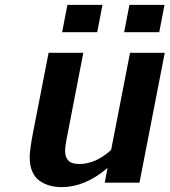

<svg xmlns="http://www.w3.org/2000/svg" viewBox="-20 -745 692 783"><path d="M629.4 -613.8H486.3L507.8 -725.1H650.9ZM376.5 -613.8H233.4L254.9 -725.1H397.9ZM231.4 18.1Q206.5 18.1 185.1 12.5Q163.6 6.8 143.8 -5.9Q124 -18.6 112.5 -43.5Q101.1 -68.4 101.1 -103Q101.1 -134.8 114.7 -204.1L178.2 -529.8H319.8L252 -180.2Q245.6 -148.4 245.6 -129.9Q245.6 -104.5 258.5 -90.3Q271.5 -76.2 303.7 -76.2Q370.1 -76.2 433.1 -133.3L510.3 -529.8H651.9L548.8 0H407.2L418.5 -60.1Q327.1 18.1 231.4 18.1Z"/></svg>

Font: Aurulent Sans
Style: BoldItalic
Weight: 700
Italic angle: -11°
Version: Version 2007.05.04